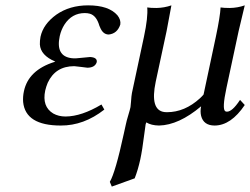

<svg xmlns="http://www.w3.org/2000/svg" viewBox="-20 -459 934 717"><path d="M148.9 -121.1Q136.2 -61 178.7 -35.2Q198.7 -23.9 225.1 -23.9Q284.7 -24.4 358.9 -68.8L369.6 -49.8Q293 10.3 207 9.8Q75.2 9.8 66.4 -78.1Q64.9 -97.7 69.3 -118.2Q85.9 -197.3 184.1 -228Q186 -228.5 186.5 -229Q131.3 -252.4 128.9 -293Q128.4 -306.6 131.3 -321.8Q141.6 -369.1 190.4 -404.3Q240.2 -439 309.1 -439Q386.2 -439 418.5 -401.9Q432.1 -384.8 429.2 -367.2Q418 -333.5 386.2 -330.1Q364.3 -330.1 353.5 -357.4Q352.5 -360.4 351.1 -362.8Q340.3 -400.4 315.9 -407.7Q307.1 -410.2 296.9 -410.2Q248.5 -410.2 220.7 -367.2Q208.5 -348.1 203.1 -324.2Q187 -249 247.6 -241.7Q255.9 -240.7 264.2 -241.2Q264.6 -241.2 275.4 -242.2Q312 -246.1 316.4 -246.1Q343.8 -244.6 341.3 -227.1Q335 -206.5 306.6 -206.1Q302.7 -206.1 283.2 -209Q262.2 -211.9 257.3 -211.9Q187 -211.9 158.2 -149.9Q152.3 -135.7 148.9 -121.1Z M871.1 -342.8 825.7 -130.9Q808.6 -51.3 821.3 -43.5Q824.7 -42 827.6 -42Q847.2 -42 875 -84Q876 -85.4 876.5 -85.9L894 -66.9Q842.8 9.3 781.7 9.8Q740.2 9.8 731 -26.4Q727.1 -43 731 -62Q647.5 8.3 573.7 9.8Q544.4 9.3 526.4 -2L525.9 -0.5Q524.4 3.4 523.9 4.9Q522.5 11.7 519 40.5Q511.2 103 503.9 136.2Q495.1 176.3 482.9 207L397.5 237.8L390.1 220.2Q411.1 184.6 442.4 40Q445.3 25.4 449.7 6.8Q452.6 -7.8 459.5 -30.3Q465.3 -49.3 467.3 -59.1Q468.3 -64 469.2 -78.6Q470.7 -101.6 472.7 -111.8L517.6 -321.8Q533.2 -395 529.8 -431.2Q542 -429.2 564 -429.2Q593.3 -429.7 620.1 -439Q620.1 -438 602.1 -342.8L561.5 -153.8Q539.1 -47.4 594.2 -40.5Q599.1 -40 603.5 -40Q669.9 -40 727.1 -92.3Q734.9 -99.6 740.2 -106L786.1 -321.8Q802.2 -398.4 803.7 -431.2Q815.9 -429.2 838.4 -429.2Q867.7 -429.7 894 -439Q894 -438 871.1 -342.8Z"/></svg>

Font: Linux Biolinum Capitals O
Style: Italic Samll Caps
Weight: 400
Italic angle: -12°
Designer: Philipp H. Poll
Foundry: Philipp H. Poll
Version: Version 0.6.2